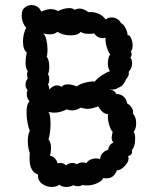

<svg xmlns="http://www.w3.org/2000/svg" viewBox="-20 -742 606 760"><path d="M515 -193Q515 -162 502 -148Q503 -145 503 -141Q503 -128 487 -124Q489 -118 489 -115Q489 -100 472.5 -83.5Q456 -67 443 -68Q436 -51 426 -43.5Q416 -36 400 -36Q393 -36 388 -37Q386 -27 366 -17.5Q346 -8 325 -8Q313 -8 307 -10Q300 -5 288 -5Q278 -5 270 -9Q259 -2 242 -2Q224 -2 215 -11Q203 -2 185 -2Q162 -2 145 -16Q128 -30 131 -51Q97 -62 97 -114Q97 -129 98 -136Q90 -158 90 -185Q90 -210 98 -224Q93 -235 89 -256Q85 -277 85 -297Q85 -330 97 -341Q86 -352 86 -370Q86 -378 89 -385Q81 -395 81 -407Q81 -422 90 -431Q87 -439 87 -447Q87 -454 90 -461Q81 -470 81 -494Q81 -512 86 -534Q71 -546 71 -578Q71 -593 74.5 -607.5Q78 -622 84 -632Q76 -640 71 -653.5Q66 -667 66 -681Q66 -696 72 -706Q85 -722 105 -722Q118 -722 128.5 -715Q139 -708 143 -696Q165 -706 181 -706Q196 -706 210 -698Q216 -702 229 -706Q242 -710 254 -710Q268 -710 276 -703Q285 -708 296 -708Q311 -708 330 -694Q349 -696 368 -688.5Q387 -681 398 -665Q409 -673 422 -673Q433 -673 443 -667.5Q453 -662 459 -651Q469 -646 477 -630.5Q485 -615 485 -603Q493 -604 499 -590.5Q505 -577 505 -562Q505 -546 498 -539Q501 -532 501 -526Q501 -519 496 -515Q503 -505 503 -492Q503 -482 499 -472.5Q495 -463 489 -457Q490 -455 490 -451Q490 -441 479 -428Q473 -414 466 -406Q459 -398 446 -394Q438 -386 412 -387Q425 -386 430.5 -382Q436 -378 437.5 -374.5Q439 -371 440 -370Q457 -370 468.5 -360.5Q480 -351 483 -333Q495 -326 502 -314.5Q509 -303 506 -292Q519 -280 519 -254Q519 -232 509 -220Q515 -213 515 -193ZM175 -428Q175 -416 170 -408Q175 -399 175 -387Q189 -404 206 -404Q215 -404 224 -398Q231 -408 248 -408Q265 -408 284 -400Q296 -410 319.5 -415.5Q343 -421 355 -419Q365 -432 385 -445Q405 -458 415 -460Q407 -473 407 -490Q407 -514 416 -527Q407 -539 401.5 -559.5Q396 -580 398 -593Q392 -591 387 -591Q377 -591 367.5 -596Q358 -601 353 -610Q347 -608 333 -608Q309 -608 299 -616Q289 -602 260 -602Q230 -602 207 -616Q197 -606 176 -606Q165 -606 151 -610Q159 -604 163.5 -585Q168 -566 168 -546Q168 -526 165 -517Q175 -506 175 -476Q175 -460 170 -448Q175 -441 175 -428ZM429 -178Q422 -186 422 -196Q422 -201 423.5 -208Q425 -215 426 -221Q420 -224 413.5 -243.5Q407 -263 407 -279Q407 -287 408 -290Q396 -290 385.5 -299.5Q375 -309 369 -321Q342 -311 327 -311Q316 -311 299 -316Q283 -305 266 -305Q255 -305 244 -309Q218 -296 195 -296Q184 -296 172 -299Q180 -288 180 -254Q180 -216 172 -190Q182 -179 182 -156Q182 -143 178 -125Q189 -124 197.5 -115Q206 -106 208 -95Q214 -97 218 -97Q226 -97 232.5 -94Q239 -91 241 -87Q251 -97 267 -97Q275 -97 285 -92Q295 -99 306 -99Q315 -99 322 -96Q327 -105 338 -110Q349 -115 361 -115Q370 -115 376 -112Q379 -140 408 -149Q411 -170 429 -178Z"/></svg>

Font: Pangolin
Style: Regular
Weight: 400
Designer: Kevin Burke
Foundry: Google, Inc.
Version: Version 1.101